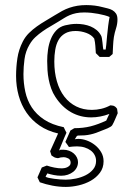

<svg xmlns="http://www.w3.org/2000/svg" viewBox="-20 -507 498 763"><path d="M285.6 33.2 277.3 46.4Q284.2 44.9 292 44.9Q307.6 44.9 325 51.3Q342.3 57.6 357.2 69.3Q372.1 81.1 381.8 97.4Q391.6 113.8 391.6 133.8Q391.6 160.2 377.2 179.4Q362.8 198.7 340.8 211.2Q318.8 223.6 292.5 229.7Q266.1 235.8 241.7 235.8Q214.8 235.8 188.2 230.7Q161.6 225.6 138.2 217.3Q135.7 212.4 133.5 207.5Q131.3 202.6 128.9 197.8Q133.3 188 137.5 178.2Q141.6 168.5 146 158.7Q151.4 156.7 156 154.8Q160.6 152.8 166 150.9Q180.2 155.8 196 158.9Q211.9 162.1 226.1 162.1Q230 162.1 235.8 161.1Q241.7 160.2 247.3 157.5Q252.9 154.8 256.8 150.6Q260.7 146.5 260.7 140.1Q260.7 127.4 251.5 122.6Q242.2 117.7 232.4 117.7Q221.2 117.7 210.4 121.6Q200.7 120.6 195.6 117.9Q190.4 115.2 184.6 110.8Q183.1 106.9 181.9 102.5Q180.7 98.1 179.2 93.8Q187.5 76.2 195.1 58.6Q202.6 41 210.9 23.4Q168.9 13.7 137.5 -7.8Q106 -29.3 85.2 -59.6Q64.5 -89.8 54.2 -127Q43.9 -164.1 43.9 -205.1Q43.9 -240.7 49.1 -275.4Q54.2 -310.1 70.8 -342.3Q80.6 -361.3 95.2 -375.7Q109.9 -390.1 126.7 -402.1Q143.6 -414.1 161.6 -424.6Q179.7 -435.1 196.8 -445.8Q212.4 -455.6 226.8 -463.4Q241.2 -471.2 256.3 -476.3Q271.5 -481.4 287.6 -484.1Q303.7 -486.8 322.8 -486.8Q357.4 -486.8 388.2 -478.5Q397.9 -476.1 408.2 -473.6Q418.5 -471.2 427 -466.3Q435.5 -461.4 441.2 -452.9Q446.8 -444.3 446.8 -429.2Q446.8 -412.1 441.2 -394.5Q435.5 -377 432.6 -359.9Q430.2 -343.3 429.4 -326.2Q428.7 -309.1 427.7 -292.5Q424.3 -289.6 421.1 -286.6Q418 -283.7 414.1 -280.8H376L360.8 -295.9Q359.9 -310.1 358.9 -324.7Q357.9 -339.4 354.5 -353.5Q343.8 -368.7 323 -376.2Q302.2 -383.8 280.3 -383.8Q254.9 -383.8 238.3 -374Q221.7 -364.3 212.4 -347.7Q203.1 -331.1 199.5 -309.1Q195.8 -287.1 195.8 -262.7Q195.8 -219.2 206.1 -183.8Q216.3 -148.4 235.8 -123Q255.4 -97.7 283 -84Q310.5 -70.3 345.2 -70.3Q363.8 -70.3 382.6 -74.7Q401.4 -79.1 418.5 -88.4Q422.9 -87.9 426.3 -87.6Q429.7 -87.4 432.6 -86.2Q435.5 -85 438.5 -82.5Q441.4 -80.1 445.3 -74.7Q446.3 -70.3 446.5 -65.9Q446.8 -61.5 447.8 -57.1Q442.4 -44.9 437.5 -33Q432.6 -21 426.3 -9.8Q424.3 -6.3 419.2 -3.2Q414.1 0 408 2.7Q401.9 5.4 396 7.6Q390.1 9.8 386.7 11.2Q373 17.1 361.8 21Q350.6 24.9 339.6 27.3Q328.6 29.8 316.7 30.8Q304.7 31.7 290 31.7ZM275.4 2.4Q311 2.4 340.6 -5.1Q370.1 -12.7 402.3 -27.8Q405.3 -34.7 408.2 -41Q411.1 -47.4 414.6 -54.2Q377.9 -40.5 342.3 -40.5Q299.3 -40.5 262.9 -60.8Q226.6 -81.1 200.2 -121.6Q189.9 -137.2 183.6 -154.8Q177.2 -172.4 173.6 -190.9Q169.9 -209.5 168.7 -228.3Q167.5 -247.1 167.5 -264.6Q167.5 -286.1 170.7 -308.8Q173.8 -331.5 181.9 -351.6Q189.9 -371.6 203.6 -386.2Q217.3 -400.9 238.3 -406.2Q248.5 -408.7 260 -410.4Q271.5 -412.1 284.2 -412.1Q298.3 -412.1 312.7 -409.7Q327.1 -407.2 340.1 -401.9Q353 -396.5 363.8 -387.7Q374.5 -378.9 381.3 -366.2Q383.8 -362.3 385 -354.5Q386.2 -346.7 387.2 -338.1Q388.2 -329.6 388.9 -321.8Q389.6 -314 390.6 -310.1H399.9Q400.9 -313.5 402.3 -328.9Q403.8 -344.2 405.5 -364Q407.2 -383.8 409.9 -404.5Q412.6 -425.3 415.5 -439.5Q406.7 -443.4 395 -446.5Q383.3 -449.7 369.9 -452.1Q356.4 -454.6 342.3 -456.1Q328.1 -457.5 314.5 -457.5Q296.4 -457.5 282.5 -454.6Q268.6 -451.7 257.1 -446.8Q245.6 -441.9 235.1 -435.3Q224.6 -428.7 213.4 -421.9Q197.8 -412.1 181.4 -402.8Q165 -393.6 149.7 -382.8Q134.3 -372.1 120.6 -359.4Q106.9 -346.7 97.2 -329.6Q81.5 -303.2 77.4 -272Q73.2 -240.7 73.2 -212.4Q73.2 -176.3 80.6 -142.3Q87.9 -108.4 106.2 -80.3Q124.5 -52.2 155.5 -31.7Q186.5 -11.2 233.4 -1.5Q235.8 3.9 238.5 9.5Q241.2 15.1 244.1 20.5Q238.3 33.2 235.1 41Q231.9 48.8 229 55.9Q226.1 63 222.9 70.8Q219.7 78.6 214.4 91.3Q216.3 90.8 216.6 90.1Q216.8 89.4 217.8 88.9Q218.8 88.4 221.7 88.1Q224.6 87.9 231 87.9Q243.7 87.9 254.6 92Q265.6 96.2 273.4 103Q281.2 109.9 285.6 118.9Q290 127.9 290 137.2Q290 148.9 284.9 158.9Q279.8 168.9 270.8 176Q261.7 183.1 249.5 187.3Q237.3 191.4 223.1 191.4Q209 191.4 194.8 188.7Q180.7 186 168 182.1Q166 186.5 165.3 187.5Q164.6 188.5 164.3 188.7Q164.1 189 163.6 189.9Q163.1 190.9 161.1 195.3Q164.6 197.8 174.1 200Q183.6 202.1 195.6 203.6Q207.5 205.1 219.7 206.1Q231.9 207 241.2 207Q260.3 207 281.5 202.6Q302.7 198.2 320.6 189.2Q338.4 180.2 350.1 166Q361.8 151.9 361.8 132.3Q361.8 120.1 356.2 109.4Q350.6 98.6 340.6 91.1Q330.6 83.5 316.7 79.1Q302.7 74.7 286.1 74.7Q277.8 74.7 269.8 75.4Q261.7 76.2 253.9 77.1Q250.5 71.8 247.1 67.1Q243.7 62.5 239.7 57.1Q245.1 45.9 249.8 34.4Q254.4 22.9 259.8 11.7Z"/></svg>

Font: XB Kayhan Pook
Style: Regular
Weight: 700
Designer: Behnam
Foundry: Irmug
Version: Version 7.300 2009